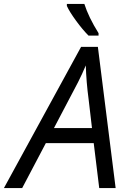

<svg xmlns="http://www.w3.org/2000/svg" viewBox="-77 -951 652 971"><path d="M388.2 -303.2 371.1 -449.2Q359.4 -536.6 356.9 -620.1Q338.9 -577.1 317.4 -534.7Q295.9 -492.2 195.8 -303.2ZM397 -227.1H154.8L35.2 0H-57.1L333 -713.9H418L507.8 0H424.8ZM421.4 -771H370.6Q340.8 -800.8 307.6 -846.2Q274.4 -891.6 261.2 -920.9V-931.2H349.6Q370.6 -864.7 421.4 -783.2Z"/></svg>

Font: OpenSans-Italic
Style: Italic
Weight: 400
Italic angle: -12°
Foundry: Ascender Corporation
Version: Version 1.10